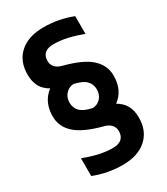

<svg xmlns="http://www.w3.org/2000/svg" viewBox="-216 -833 933 1075"><g transform="rotate(-30 250.0 -295.0)"><path d="M260 -210Q291 -210 313 -232Q335 -254 335 -290Q335 -322 314 -345Q293 -368 240 -380Q163 -397 119.5 -420Q76 -443 58 -476Q40 -509 40 -555Q40 -641 95.5 -690.5Q151 -740 250 -740Q345 -740 435 -705V-590Q383 -610 338 -620Q293 -630 250 -630Q213 -630 194 -613.5Q175 -597 175 -565Q175 -541 189.5 -524.5Q204 -508 235 -500Q354 -469 404.5 -422Q455 -375 455 -310Q455 -228 405.5 -180.5Q356 -133 260 -125ZM250 150Q155 150 65 115V0Q117 20 162 30Q207 40 250 40Q287 40 306 23Q325 6 325 -26Q325 -49 310.5 -66Q296 -83 265 -91Q147 -122 96 -168.5Q45 -215 45 -281Q45 -362 94 -410Q143 -458 240 -466V-381Q209 -381 187 -358.5Q165 -336 165 -301Q165 -268 186.5 -245Q208 -222 260 -211Q337 -194 380.5 -170.5Q424 -147 442 -114Q460 -81 460 -36Q460 51 404 100.5Q348 150 250 150Z"/></g></svg>

Font: M PLUS 1 Code
Style: Bold
Weight: 700
Designer: Coji Morishita
Foundry: UNDERFOREST DESIGN
Version: Version 1.002